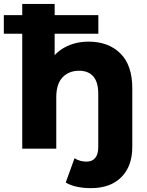

<svg xmlns="http://www.w3.org/2000/svg" viewBox="-45 -762 754 984"><path d="M291.9 173.4 337 48.9Q363.2 66.3 399.1 66.3Q426.8 66.3 442.7 47.7Q458.6 29.1 458.6 -8.2V-281.4Q458.6 -341.1 433.1 -370.3Q407.6 -399.4 360.9 -399.4Q307.3 -399.4 275.4 -365.4Q243.4 -331.3 243.4 -263.7V0H69V-742H235.1V-388.3L203.2 -433.4Q232.4 -489.6 286.5 -519.1Q340.6 -548.6 409.4 -548.6Q510.4 -548.6 571.7 -488.4Q633 -428.3 633 -308.9V-8.4Q633 89.2 577.1 145.7Q521.1 202.2 421.1 202.2Q382.3 202.2 348.8 195Q315.2 187.8 291.9 173.4ZM-25.4 -684.6H459V-589.2H-25.4Z"/></svg>

Font: iiserrat Thin
Style: Regular
Weight: 100
Designer: Akira Ohta
Foundry: Akira Ohta
Version: Version 1.200;Glyphs 3.3.1 (3343)